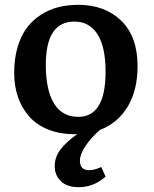

<svg xmlns="http://www.w3.org/2000/svg" viewBox="-20 -545 640 800"><path d="M397 -3.9Q360.4 27.3 336.7 62.5Q313 97.7 313 125Q313 164.1 352.1 164.1Q373 164.1 401.9 150.9L419.9 190.9Q370.6 234.9 308.1 234.9Q259.3 234.9 233.6 210Q208 185.1 208 147.9Q208 107.9 233.6 75.7Q259.3 43.5 301.8 14.2H292Q230 14.2 181.4 -5.1Q132.8 -24.4 102.1 -59.1Q71.3 -93.8 55.2 -139.9Q39.1 -186 39.1 -241.2Q39.1 -300.8 53.2 -348.6Q67.4 -396.5 91.8 -429Q116.2 -461.4 150.4 -483.4Q184.6 -505.4 223.4 -515.1Q262.2 -524.9 306.2 -524.9Q417 -524.9 485.1 -458.7Q553.2 -392.6 553.2 -270Q553.2 -168.9 512 -100.6Q470.7 -32.2 397 -3.9ZM170.9 -274.9Q170.9 -170.4 204.8 -114.3Q238.8 -58.1 306.2 -58.1Q419.9 -58.1 419.9 -246.1Q419.9 -349.6 386.2 -402.3Q352.5 -455.1 290 -455.1Q170.9 -455.1 170.9 -274.9Z"/></svg>

Font: Literata Book SemiBold
Style: Regular
Weight: 600
Designer: Latin by Veronika Burian and Jose Scaglione. Greek by Irene Vlachou. Cyrillic by Vera Evstafieva
Foundry: TypeTogether
Version: Version 2.003;PS 002.003;hotconv 1.0.88;makeotf.lib2.5.64775